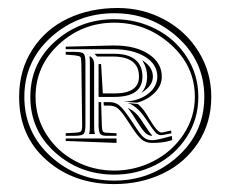

<svg xmlns="http://www.w3.org/2000/svg" viewBox="-20 -529 582 485"><path d="M146 -179.2H274.4V-168L146 -172.9ZM268.6 -284.2H229V-367.2H235.4L239.7 -293H269Q331.1 -293 331.1 -335.4Q331.1 -386.2 264.6 -386.2H225.1L218.8 -393.1H269Q303.7 -393.1 321.8 -378.2Q339.8 -363.3 339.8 -335.4Q339.8 -284.2 268.6 -284.2ZM237.3 -210.9Q237.8 -200.7 239.7 -197.5Q241.7 -194.3 247.6 -193.8L274.4 -192.4V-186H247.6Q235.4 -186 232.2 -192.4Q229 -198.7 229 -212.9V-271H235.4ZM146 -391.1V-397.9H168.9Q187 -397.9 191.4 -393.3Q195.8 -388.7 195.8 -370.6V-213.4Q195.8 -195.3 191.2 -190.7Q186.5 -186 168.9 -186H146V-192.4L169.4 -193.8Q182.1 -194.3 184.8 -197.5Q187.5 -200.7 187.5 -212.4L185.5 -370.1Q185.1 -382.8 182.9 -385.3Q180.7 -387.7 168.9 -389.2ZM329.1 -265.6Q341.3 -254.9 350.6 -239.7L357.9 -227.5Q358.9 -226.1 361.6 -221.9Q364.3 -217.8 365.7 -215.3Q367.2 -212.9 369.9 -209.2Q372.6 -205.6 374.5 -203.4Q376.5 -201.2 378.7 -199Q380.9 -196.8 383.3 -195.6Q385.7 -194.3 387.7 -194.3H389.6L412.1 -199.2L413.1 -192.4L403.8 -190.4L391.1 -188Q389.2 -187.5 387.2 -187.5Q378.9 -187.5 372.3 -194.8Q365.7 -202.1 352.1 -223.1L343.8 -234.9Q335 -247.6 323.5 -257.1Q312 -266.6 302.2 -268.6L310.5 -268.1L328.6 -266.1ZM325.2 -269.5 291.5 -272.5 302.2 -272.9Q335 -275.9 356.2 -293.7Q377.4 -311.5 377.4 -335.4Q377.4 -366.7 346.4 -385.7Q315.4 -404.8 264.6 -404.8H146V-411.1L264.6 -414.1H268.6Q322.3 -414.1 355.5 -392.3Q388.7 -370.6 388.7 -335.4Q388.7 -312.5 370.4 -294.4Q352.1 -276.4 325.7 -269.5ZM414.1 -185.5 415 -175.3 407.2 -172.9Q389.6 -168 363.8 -168Q347.7 -168 336.9 -177.5Q326.2 -187 311 -210.9L298.3 -230Q286.1 -248.5 277.3 -255.4Q268.6 -262.2 256.3 -262.2H242.2L241.7 -271H256.3Q272 -271 282 -262.2Q292 -253.4 306.2 -232.4L318.8 -213.9Q333 -190.9 342 -182.9Q351.1 -174.8 363.8 -174.8Q375.5 -174.8 404.3 -183.1ZM362.8 -186Q354.5 -186.5 347.4 -193.1Q340.3 -199.7 327.6 -219.7L315.4 -238.8L305.2 -253.4L302.7 -256.3L306.2 -254.9Q323.2 -246.1 335 -228.5L342.8 -216.8Q358.9 -192.4 363.8 -187.5L364.7 -185.5ZM339.8 -297.9Q351.6 -313.5 351.6 -335.4Q351.6 -356.4 341.3 -373L339.4 -377L342.8 -374.5Q366.2 -358.4 366.2 -335.4Q366.2 -313.5 340.8 -296.9L337.4 -293.9ZM206.1 -386.2 208.5 -386.7 212.4 -382.8Q217.8 -377.4 217.8 -366.2V-213.4Q217.8 -197.3 218.8 -194.3Q219.2 -193.4 219.7 -192.4V-191.4L220.2 -190.4H204.6L205.1 -191.4L206.1 -194.3Q207 -197.3 207 -213.4V-370.1Q207 -379.9 206.1 -385.3ZM268.6 -64Q166 -64 97.2 -124.8Q28.3 -185.5 28.3 -284.2Q28.3 -352.1 61.8 -403.8Q95.2 -455.6 151.4 -482.2Q207.5 -508.8 277.3 -508.8Q340.8 -508.8 395 -479.7Q449.2 -450.7 481.4 -398.9Q513.7 -347.2 513.7 -284.2Q513.7 -218.8 480.2 -168Q446.8 -117.2 391.1 -90.6Q335.4 -64 268.6 -64ZM428.7 -133.5Q496.1 -194.3 496.1 -284.2Q496.1 -374 428.7 -434.8Q361.3 -495.6 268.6 -495.6Q175.8 -495.6 108.6 -434.8Q41.5 -374 41.5 -284.2Q41.5 -194.3 108.6 -133.5Q175.8 -72.8 268.6 -72.8Q361.3 -72.8 428.7 -133.5ZM472.2 -284.2Q472.2 -362.3 410.9 -417Q349.6 -471.7 268.6 -471.7Q188 -471.7 128.9 -417.2Q69.8 -362.8 69.8 -284.2Q69.8 -232.4 97.4 -189.2Q125 -146 170.4 -122.1Q215.8 -98.1 268.6 -98.1Q321.3 -98.1 367.9 -122.1Q414.6 -146 443.4 -189.2Q472.2 -232.4 472.2 -284.2ZM268.6 -87.9Q182.1 -87.9 119.4 -143.8Q56.6 -199.7 56.6 -284.2Q56.6 -368.7 119.4 -424.6Q182.1 -480.5 268.6 -480.5Q324.7 -480.5 373.3 -455.8Q421.9 -431.2 451.4 -385.7Q481 -340.3 481 -284.2Q481 -228 451.4 -182.6Q421.9 -137.2 373.3 -112.5Q324.7 -87.9 268.6 -87.9Z"/></svg>

Font: FoglihtenNo03
Style: Regular
Weight: 500
Version: Version 0.59